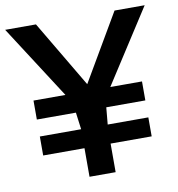

<svg xmlns="http://www.w3.org/2000/svg" viewBox="-80 -775 784 847"><g transform="rotate(-10 311.5 -351.5)"><path d="M68 -213V-128H253V0H370V-128H554V-213H372L379 -289H554V-374H412L624 -703H489L314 -404L137 -703H-1L211 -374H68V-289H243L253 -213Z"/></g></svg>

Font: Geom Medium
Style: Bold
Weight: 500
Version: Version 1.102